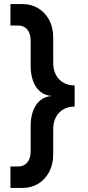

<svg xmlns="http://www.w3.org/2000/svg" viewBox="-20 -730 434 950"><path d="M349.3 -202.7 236.7 -255Q203 -257.3 179.3 -276.7Q155.7 -296 143.7 -329Q131.7 -362 131.7 -403V-529.7Q131.7 -563.7 115.2 -583.7Q98.7 -603.7 70.7 -603.7H31.7V-710H91Q134.7 -710 169 -689.2Q203.3 -668.3 223.3 -631.2Q243.3 -594 243.3 -543.7V-419.3Q243.3 -387.3 255.5 -362.2Q267.7 -337 291.5 -322.2Q315.3 -307.3 349.3 -307.3ZM91 200H31.7V93.7H70.7Q98.7 93.7 115.2 73.7Q131.7 53.7 131.7 19.7V-107Q131.7 -148.7 143.7 -181.3Q155.7 -214 179.3 -233.5Q203 -253 236.7 -255L349.3 -307.3V-202.7Q315.3 -202.7 291.5 -187.8Q267.7 -173 255.5 -147.8Q243.3 -122.7 243.3 -90.7V33.7Q243.3 83 223.3 120.7Q203.3 158.3 169 179.2Q134.7 200 91 200Z"/></svg>

Font: Fustat
Style: Regular
Weight: 400
Designer: Mohamed Gaber, Khaled Hosny, Laura Garcia Mut
Foundry: Kief Type Foundry, Alif Type Foundry, Hard Type Foundry
Version: Version 1.007